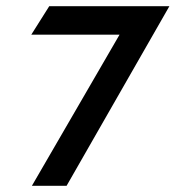

<svg xmlns="http://www.w3.org/2000/svg" viewBox="-20 -600 567 620"><path d="M81 -488H366L83 0H195L527 -580H139Z"/></svg>

Font: Charger Sport
Style: BlkObl
Weight: 900
Designer: Jasper
Foundry: Cannot Into Space Fonts
Version: Version 1.1